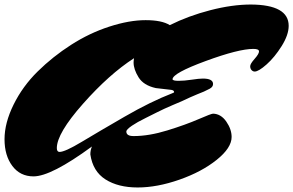

<svg xmlns="http://www.w3.org/2000/svg" viewBox="-21 -779 1295 848"><path d="M1087 -759Q1254 -758 1254 -665Q1254 -625 1223 -575.5Q1192 -526 1156.5 -494.5Q1121 -463 1104 -463Q1096 -463 1090 -469.5Q1084 -476 1084 -486.5Q1084 -497 1103.5 -519Q1123 -541 1123 -552Q1123 -563 1098 -563Q1033 -563 887.5 -509.5Q742 -456 741 -429Q742 -422 767.5 -422Q793 -422 825.5 -427Q858 -432 875 -432Q920 -432 920 -408Q920 -395 905 -387Q890 -379 879.5 -374.5Q869 -370 850 -362.5Q831 -355 818.5 -349Q806 -343 782 -332L742 -315Q702 -298 672.5 -283Q643 -268 622.5 -258Q602 -248 588 -240Q574 -232 562 -224Q537 -207 537 -198Q537 -178 569 -178Q637 -178 718 -203Q799 -228 855.5 -252.5Q912 -277 920 -277Q955 -276 978.5 -242Q1002 -208 1002 -174Q1002 -126 936 -73Q870 -20 771.5 14.5Q673 49 587 49Q501 49 445 13.5Q389 -22 378 -97Q378 -115 385 -132Q205 0 127 0Q68 0 33.5 -46Q-1 -92 -1 -164Q-1 -236 39 -317Q79 -398 145.5 -463.5Q212 -529 293 -581Q374 -633 462 -661.5Q550 -690 622 -690Q694 -690 729 -668Q811 -709 908 -734Q1005 -759 1087 -759ZM242 -108Q266 -108 340 -152.5Q414 -197 529 -263.5Q644 -330 742 -368Q748 -370 748 -372Q748 -380 736 -382Q671 -389 667 -390Q613 -402 591 -437.5Q569 -473 569 -503Q569 -510 571 -522Q461 -451 345.5 -320.5Q230 -190 230 -125Q230 -108 242 -108Z"/></svg>

Font: Mrs Sheppards
Style: Regular
Weight: 400
Version: Version 1.000